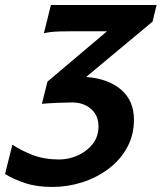

<svg xmlns="http://www.w3.org/2000/svg" viewBox="-47 -513 641 761"><path d="M154.8 -493.2H573.7L557.6 -427.2L294.4 -208Q382.3 -201.2 433.1 -157.5Q483.9 -113.8 483.9 -38.6Q483.9 22.9 456.5 72.3Q429.2 121.6 383.1 156.2Q336.9 190.9 279.1 209.5Q221.2 228 160.2 228Q97.7 228 51.5 212.4Q5.4 196.8 -26.9 176.8L2 60.5Q35.6 83 82 101.1Q128.4 119.1 187.5 119.1Q224.6 119.1 260.3 103.5Q295.9 87.9 319.6 58.6Q343.3 29.3 343.3 -11.7Q343.3 -55.7 313.7 -81.3Q284.2 -106.9 239.3 -106.9Q217.3 -106.9 182.1 -105.5Q147 -104 119.1 -101.6L141.1 -189.5L377.4 -389.2H248.5Q210.9 -389.2 190.2 -388.4Q169.4 -387.7 156.2 -386.2Q143.1 -384.8 127 -381.3Z"/></svg>

Font: Andika
Style: Bold Italic
Weight: 700
Italic angle: -14°
Designer: Victor Gaultney, Annie Olsen, Julie Remington, Don Collingsworth, Eric Hays, Becca Hirsbrunner
Foundry: SIL International
Version: Version 6.101